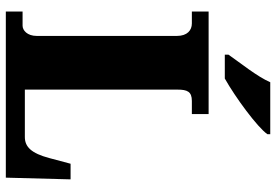

<svg xmlns="http://www.w3.org/2000/svg" viewBox="-168 -804 971 676"><g transform="rotate(90 318.0 -465.5)"><path d="M172 -784V-771H256C322 -808 428 -886 452 -921V-931H269C250 -886 199 -823 172 -784ZM20 0H605L611 -228H556L536 -153C519 -89 496 -67 462 -67H295V-604C295 -639 302 -655 335 -655H381V-714H20V-655H62C86 -655 106 -639 106 -602V-109C106 -75 86 -59 70 -59H20Z"/></g></svg>

Font: Noto Serif Devanagari SemiCondensed Black
Style: Regular
Weight: 900
Width: 4
Designer: Universal Thirst, Indian Type Foundry and the Monotype Design Team
Foundry: Monotype Imaging Inc.
Version: Version 2.004